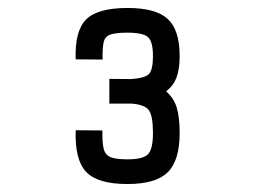

<svg xmlns="http://www.w3.org/2000/svg" viewBox="-20 -877 640 482"><path d="M300 -415Q225 -415 196.2 -445.5Q167.5 -476 170 -550L237 -549.5Q236.5 -519.5 240.2 -503.8Q244 -488 257.5 -482.5Q271 -477 300 -477Q339 -477 351.5 -489.8Q364 -502.5 364 -543Q364 -586.5 353.5 -600.5Q343 -614.5 309.5 -617H254.5V-679L309.5 -678.5Q344.5 -681 354.2 -691.5Q364 -702 364 -736.5Q364 -772.5 351.5 -783.8Q339 -795 300 -795Q271 -795 257.2 -790.2Q243.5 -785.5 240.2 -771Q237 -756.5 237.5 -727.5L170 -728Q167.5 -799.5 196.2 -828.2Q225 -857 300 -857Q371 -857 401 -829.5Q431 -802 431 -736.5Q431 -703.5 423.2 -682.8Q415.5 -662 397 -647.5Q416 -631.5 423.5 -607.5Q431 -583.5 431 -543Q431 -474 401 -444.5Q371 -415 300 -415Z"/></svg>

Font: Victor Mono Thin
Style: Regular
Weight: 100
Monospace: yes
Designer: Rune Bjørnerås
Version: Version 1.561;gftools[0.9.30]